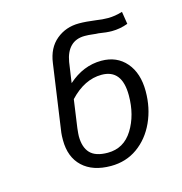

<svg xmlns="http://www.w3.org/2000/svg" viewBox="-73 -761 534 564"><g transform="rotate(-15 193.5 -479.5)"><path d="M353 -451Q353 -400 333.5 -357.5Q314 -315 279 -290Q244 -265 198 -265Q143 -265 112 -294Q81 -323 81 -375Q81 -389 82 -397L111 -601Q117 -646 146 -670Q175 -694 215 -694Q236 -694 266 -690Q285 -687 302 -687Q323 -687 346 -694L352 -656Q328 -647 303 -647Q287 -647 263 -651Q257 -651 245 -652.5Q233 -654 222 -654Q195 -654 179 -638Q163 -622 158 -592L149 -530Q195 -571 250 -571Q297 -571 325 -538.5Q353 -506 353 -451ZM302 -452Q302 -531 240 -531Q188 -531 143 -483L131 -398Q129 -380 129 -374Q129 -340 145.5 -322.5Q162 -305 199 -305Q248 -305 275 -348.5Q302 -392 302 -452Z"/></g></svg>

Font: FiraGO Light
Style: Italic
Weight: 300
Italic angle: -8°
Designer: bBox Type GmbH
Foundry: bBox Type GmbH
Version: Version 1.001